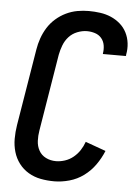

<svg xmlns="http://www.w3.org/2000/svg" viewBox="-53 -785 607 835"><g transform="rotate(5 250.0 -367.5)"><path d="M215 8Q184 8 155.5 2.5Q127 -3 102.5 -17.5Q78 -32 61 -54.5Q44 -77 36 -104.5Q28 -132 28 -161.5Q28 -191 33 -222L88 -556Q92 -581 100.5 -605.5Q109 -630 123 -652.5Q137 -675 157.5 -693Q178 -711 202 -722.5Q226 -734 251 -738.5Q276 -743 301 -743Q326 -743 351 -739.5Q376 -736 398 -726.5Q420 -717 438 -701.5Q456 -686 467 -664.5Q478 -643 481 -618Q484 -593 479 -568Q479 -566 479 -564.5Q479 -563 478 -562H378Q378 -562 378 -563Q378 -564 378 -565Q381 -583 378 -600.5Q375 -618 364 -631Q353 -644 336 -649.5Q319 -655 301 -655Q280 -655 258.5 -646.5Q237 -638 222 -621.5Q207 -605 199 -584Q191 -563 187 -542L132 -207Q128 -184 129 -161Q130 -138 140.5 -119Q151 -100 171 -90Q191 -80 215 -80Q234 -80 254 -86.5Q274 -93 290.5 -106.5Q307 -120 318.5 -137.5Q330 -155 337 -175L426 -143Q413 -111 392.5 -82Q372 -53 343.5 -32Q315 -11 281 -1.5Q247 8 215 8Z"/></g></svg>

Font: Iosevka SS04 Semibold
Style: Italic
Weight: 600
Italic angle: -9°
Monospace: yes
Designer: Belleve Invis
Foundry: Belleve Invis
Version: Version 19.0.0; ttfautohint (v1.8.4)